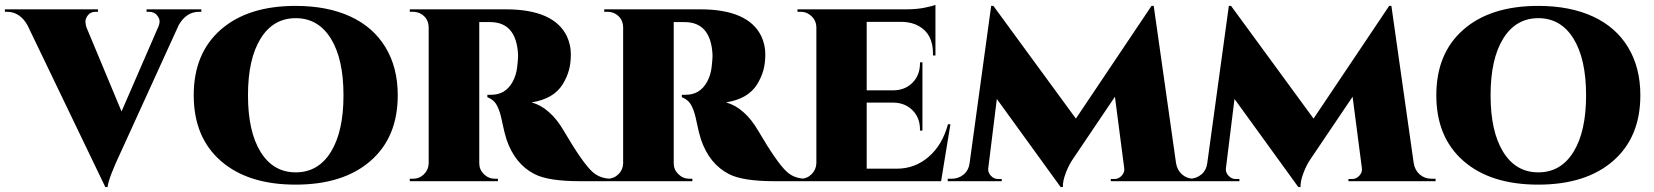

<svg xmlns="http://www.w3.org/2000/svg" viewBox="-59 -738 6735 782"><path d="M761 -690H752Q700 -690 669 -636L436 -125Q383 -13 379 24H370L53 -635Q22 -690 -31 -690H-39V-700H340V-690H331Q310 -690 299.5 -676.5Q289 -663 289 -651Q289 -639 293 -627L436 -284L585 -627Q591 -640 591 -651.5Q591 -663 580 -676.5Q569 -690 547 -690H538V-700H761Z M1145 -714Q1274 -714 1367.5 -671Q1461 -628 1511 -545.5Q1561 -463 1561 -350Q1561 -179 1450 -82.5Q1339 14 1145 14Q951 14 840.5 -82.5Q730 -179 730 -350Q730 -521 840.5 -617.5Q951 -714 1145 -714ZM1002.5 -119Q1054 -36 1145.5 -36Q1237 -36 1288.5 -119Q1340 -202 1340 -350Q1340 -498 1288.5 -581Q1237 -664 1145.5 -664Q1054 -664 1002.5 -581Q951 -498 951 -350Q951 -202 1002.5 -119Z M2250 -590Q2266 -555 2266 -517.5Q2266 -480 2258 -451.5Q2250 -423 2233 -395Q2196 -335 2106 -321Q2145 -310 2176 -282Q2209 -254 2238 -204Q2313 -76 2353 -39Q2383 -11 2429 -10V0H2304Q2174 0 2118 -29Q2038 -70 2004 -170Q1995 -199 1988.5 -231Q1982 -263 1977.5 -277.5Q1973 -292 1967 -304.5Q1961 -317 1954 -324Q1942 -336 1926 -342V-352H1942Q2000 -352 2029 -405Q2044 -433 2047.5 -465.5Q2051 -498 2051 -506Q2051 -514 2051 -516Q2044 -648 1937 -648H1893V-73Q1893 -47 1912 -28.5Q1931 -10 1957 -10H1969V0H1610V-10H1623Q1649 -10 1667.5 -28Q1686 -46 1687 -72V-627Q1686 -664 1655 -682Q1640 -690 1623 -690H1610V-700H2001Q2197 -700 2250 -590Z M3042 -590Q3058 -555 3058 -517.5Q3058 -480 3050 -451.5Q3042 -423 3025 -395Q2988 -335 2898 -321Q2937 -310 2968 -282Q3001 -254 3030 -204Q3105 -76 3145 -39Q3175 -11 3221 -10V0H3096Q2966 0 2910 -29Q2830 -70 2796 -170Q2787 -199 2780.5 -231Q2774 -263 2769.5 -277.5Q2765 -292 2759 -304.5Q2753 -317 2746 -324Q2734 -336 2718 -342V-352H2734Q2792 -352 2821 -405Q2836 -433 2839.5 -465.5Q2843 -498 2843 -506Q2843 -514 2843 -516Q2836 -648 2729 -648H2685V-73Q2685 -47 2704 -28.5Q2723 -10 2749 -10H2761V0H2402V-10H2415Q2441 -10 2459.5 -28Q2478 -46 2479 -72V-627Q2478 -664 2447 -682Q2432 -690 2415 -690H2402V-700H2793Q2989 -700 3042 -590Z M3202 -10Q3228 -10 3246.5 -28.5Q3265 -47 3266 -73V-627Q3265 -659 3239 -678Q3223 -690 3202 -690H3189V-700H3632Q3675 -700 3708.5 -707Q3742 -714 3751 -718V-512H3741V-520Q3741 -600 3683 -632Q3655 -648 3616 -649H3471V-370H3580Q3628 -371 3658 -401.5Q3688 -432 3688 -480V-484H3698V-206H3688V-211Q3688 -258 3658 -288.5Q3628 -319 3581 -320H3471V-51H3594Q3667 -51 3723 -99Q3779 -147 3802 -232H3812L3774 0H3189V-10Z M4804 -10H4820V0H4465V-9H4481Q4497 -9 4509.5 -22.5Q4522 -36 4520 -52L4482 -344L4312 -92Q4295 -68 4282 -34Q4269 0 4270 24H4261L4001 -335L3966 -52Q3964 -36 3976.5 -22.5Q3989 -9 4005 -9H4021V0H3801V-10H3817Q3845 -10 3865.5 -27Q3886 -44 3890 -73L3978 -714H3987L4323 -255L4631 -714H4640L4731 -73Q4736 -44 4756 -27Q4776 -10 4804 -10Z M5772 -10H5788V0H5433V-9H5449Q5465 -9 5477.5 -22.5Q5490 -36 5488 -52L5450 -344L5280 -92Q5263 -68 5250 -34Q5237 0 5238 24H5229L4969 -335L4934 -52Q4932 -36 4944.5 -22.5Q4957 -9 4973 -9H4989V0H4769V-10H4785Q4813 -10 4833.5 -27Q4854 -44 4858 -73L4946 -714H4955L5291 -255L5599 -714H5608L5699 -73Q5704 -44 5724 -27Q5744 -10 5772 -10Z M6206 -714Q6335 -714 6428.5 -671Q6522 -628 6572 -545.5Q6622 -463 6622 -350Q6622 -179 6511 -82.5Q6400 14 6206 14Q6012 14 5901.5 -82.5Q5791 -179 5791 -350Q5791 -521 5901.5 -617.5Q6012 -714 6206 -714ZM6063.5 -119Q6115 -36 6206.5 -36Q6298 -36 6349.5 -119Q6401 -202 6401 -350Q6401 -498 6349.5 -581Q6298 -664 6206.5 -664Q6115 -664 6063.5 -581Q6012 -498 6012 -350Q6012 -202 6063.5 -119Z"/></svg>

Font: Cinzel Decorative Black
Style: Regular
Weight: 900
Designer: Natanael Gama
Version: Version 1.002;PS 001.002;hotconv 1.0.56;makeotf.lib2.0.21325